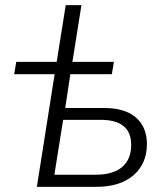

<svg xmlns="http://www.w3.org/2000/svg" viewBox="-20 -725 646 745"><path d="M123 0 192 -437H35L43 -485H200L235 -705H296L261 -485H422L414 -437H253L233 -306H384Q465 -306 507.5 -269Q550 -232 550 -166Q550 -90 498 -45Q446 0 353 0ZM191 -47H350Q419 -47 454 -77Q489 -107 489 -162Q489 -213 458.5 -236.5Q428 -260 372 -260H225Z"/></svg>

Font: Nunito Sans Light
Style: Italic
Weight: 300
Italic angle: -9°
Designer: Vernon Adams
Foundry: Vernon Adams
Version: Version 3.006; ttfautohint (v1.8.3)